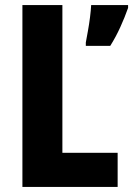

<svg xmlns="http://www.w3.org/2000/svg" viewBox="-20 -734 523 754"><path d="M68 0V-714H225V-134H442V0ZM483 -703Q470 -666 452.5 -627.5Q435 -589 413 -554H317V-567Q320 -584 325 -611Q330 -638 333.5 -666Q337 -694 338 -714H483Z"/></svg>

Font: Noto Sans Hebrew Condensed ExtraBold
Style: Regular
Weight: 800
Width: 3
Designer: Monotype Design Team
Foundry: Monotype Imaging Inc.
Version: Version 2.004; ttfautohint (v1.8.4.7-5d5b)